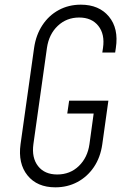

<svg xmlns="http://www.w3.org/2000/svg" viewBox="-20 -786 540 822"><path d="M217 16Q139 16 97.8 -35Q56.5 -86 68 -169L126 -581Q134 -636.5 161.5 -678.2Q189 -720 231.5 -743Q274 -766 326 -766Q404 -766 446.2 -715.2Q488.5 -664.5 476 -581L473 -561H418L421 -581Q429.5 -639.5 401 -675.2Q372.5 -711 319 -711Q265 -711 227.2 -675.2Q189.5 -639.5 181 -581L123 -169Q115 -110.5 143 -74.8Q171 -39 225 -39Q280 -39 317.5 -75.2Q355 -111.5 363 -169L381 -300H268L276 -355H444L418 -169Q410 -112 381.8 -70.5Q353.5 -29 311 -6.5Q268.5 16 217 16Z"/></svg>

Font: Mohave Light
Style: Italic
Weight: 300
Italic angle: -8°
Designer: Gumpita Rahayu
Foundry: Tokotype
Version: Version 2.003